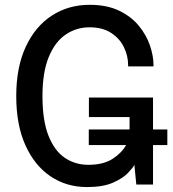

<svg xmlns="http://www.w3.org/2000/svg" viewBox="-20 -767 720 798"><path d="M341.5 10.5Q256.5 10.5 190.2 -34Q124 -78.5 85.8 -163Q47.5 -247.5 47.5 -367.5Q47.5 -487.5 87 -572.5Q126.5 -657.5 195.5 -702.2Q264.5 -747 352.5 -747Q424.5 -747 475.2 -722.5Q526 -698 557.5 -659.2Q589 -620.5 603.5 -577.2Q618 -534 618 -497V-491H512.5V-497Q512.5 -534.5 495.2 -570.5Q478 -606.5 442.2 -630Q406.5 -653.5 352.5 -653.5Q297 -653.5 252.8 -623.2Q208.5 -593 182.5 -529.8Q156.5 -466.5 156.5 -367.5Q156.5 -266 181.5 -203Q206.5 -140 249.5 -111Q292.5 -82 347 -82Q410 -82 448.2 -107Q486.5 -132 504 -164H349V-229H518.5V-280.5H349.5V-361.5H616V-229H675.5V-164H616V0H546.5L538.5 -82Q533.5 -71 512.5 -48.8Q491.5 -26.5 450 -8Q408.5 10.5 341.5 10.5Z"/></svg>

Font: Epilogue Medium
Style: Regular
Weight: 500
Designer: Tyler Finck
Foundry: Etcetera Type Co
Version: Version 2.111; ttfautohint (v1.8.3)